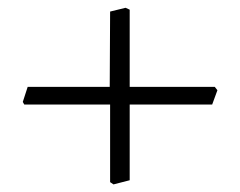

<svg xmlns="http://www.w3.org/2000/svg" viewBox="-20 -489 623 498"><path d="M274.4 -10.7 265.6 -16.6V-217.8H43L39.1 -224.6L51.8 -263.7H264.6L265.6 -459L305.7 -468.8L316.4 -463.9V-263.7H537.1L543.9 -254.9L530.3 -217.8H316.4V-21.5Z"/></svg>

Font: Comprehension SemiBold
Style: Regular
Weight: 600
Designer: Alfredo Marco Pradil
Foundry: Alfredo Marco Pradil
Version: 1.0